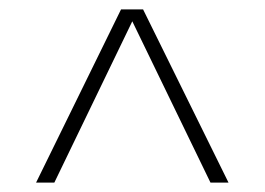

<svg xmlns="http://www.w3.org/2000/svg" viewBox="-20 -760 565 410"><path d="M468 -370H429.5L262.5 -714.5L96 -370H57L238.5 -740H285.5Z"/></svg>

Font: Encode Sans Semi Condensed Thin
Style: Regular
Weight: 250
Width: 4
Designer: Multiple Designers
Foundry: Impallari Type
Version: Version 2.000